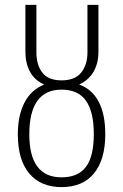

<svg xmlns="http://www.w3.org/2000/svg" viewBox="-20 -755 504 786"><path d="M411 -206Q411 -102 365 -45.5Q319 11 232 11Q147 11 100 -44.5Q53 -100 53 -205Q53 -283 80.5 -335.5Q108 -388 161 -409Q122 -426 103 -461Q84 -496 84 -542V-735H129V-541Q129 -489 153.5 -457.5Q178 -426 232 -426Q287 -426 312.5 -458Q338 -490 338 -541V-735H383V-542Q383 -496 363 -461.5Q343 -427 304 -409Q357 -390 384 -338.5Q411 -287 411 -206ZM364 -206Q364 -297 332 -342.5Q300 -388 232 -388Q100 -388 100 -205Q100 -29 232 -29Q299 -29 331.5 -71.5Q364 -114 364 -206Z"/></svg>

Font: Fira Sans Extra Condensed ExtraLight
Style: Regular
Weight: 275
Width: 1
Designer: Carrois Corporate & Edenspiekermann AG
Foundry: Carrois Corporate GbR & Edenspiekermann AG
Version: Version 4.203